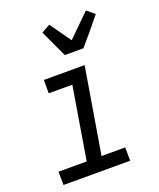

<svg xmlns="http://www.w3.org/2000/svg" viewBox="-142 -859 785 947"><g transform="rotate(-20 250.0 -385.5)"><path d="M26 0 25 -70H173L236 -450H112V-520H326L251 -70H375L376 0ZM251 -600 185 -742 230 -767 308 -657 424 -771 464 -738 399 -659 349 -600Z"/></g></svg>

Font: Iosevka SS18
Style: Italic
Weight: 400
Italic angle: -9°
Monospace: yes
Designer: Belleve Invis
Foundry: Belleve Invis
Version: Version 25.1.1; ttfautohint (v1.8.4)